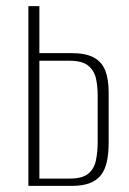

<svg xmlns="http://www.w3.org/2000/svg" viewBox="-20 -609 423 629"><path d="M73 0V-589H109V-435H214Q261 -435 287.5 -420.5Q314 -406 325 -377.5Q336 -349 336 -306V-143Q336 -106 330 -79Q324 -52 310 -34.5Q296 -17 272.5 -8.5Q249 0 214 0ZM109 -24H209Q249 -24 268.5 -39.5Q288 -55 294 -82.5Q300 -110 300 -145V-296Q300 -326 294.5 -351.5Q289 -377 269.5 -393.5Q250 -410 207 -410H109Z"/></svg>

Font: Alumni Sans ExtraLight
Style: Regular
Weight: 250
Version: Version 1.018